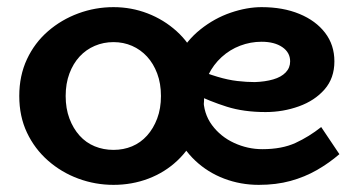

<svg xmlns="http://www.w3.org/2000/svg" viewBox="-20 -504 1002 538"><path d="M298 14Q247 14 199.5 -3.5Q152 -21 114.5 -54Q77 -87 55.5 -132.5Q34 -178 34 -235Q34 -292 55.5 -338Q77 -384 114.5 -416.5Q152 -449 199.5 -466.5Q247 -484 298 -484Q348 -484 393.5 -466.5Q439 -449 475 -416.5Q511 -384 531.5 -338Q552 -292 552 -235Q552 -178 532 -132.5Q512 -87 477 -54Q442 -21 396 -3.5Q350 14 298 14ZM298 -84Q326 -84 350 -94Q374 -104 392 -124Q410 -144 420.5 -172Q431 -200 431 -235Q431 -270 420.5 -298Q410 -326 392 -345.5Q374 -365 350 -375.5Q326 -386 298 -386Q270 -386 245.5 -375.5Q221 -365 203 -345.5Q185 -326 174.5 -298Q164 -270 164 -235Q164 -200 174.5 -172Q185 -144 203 -124Q221 -104 245.5 -94Q270 -84 298 -84ZM705 14Q654 14 608 -3.5Q562 -21 527 -54Q492 -87 472.5 -132.5Q453 -178 453 -233Q453 -296 477.5 -343Q502 -390 541.5 -421.5Q581 -453 626.5 -468.5Q672 -484 713 -484Q773 -484 819 -465Q865 -446 891 -412Q917 -378 917 -332Q917 -285 889.5 -253.5Q862 -222 817.5 -206Q773 -190 724 -190Q663 -190 615.5 -205Q568 -220 523 -242L522 -313Q559 -298 589 -289Q619 -280 645 -277Q671 -274 694 -274Q723 -275 745.5 -281.5Q768 -288 780.5 -301Q793 -314 793 -332Q793 -357 771 -372Q749 -387 713 -387Q682 -387 653 -376Q624 -365 601 -344Q578 -323 564 -294.5Q550 -266 550 -230Q550 -186 574 -153.5Q598 -121 636 -103.5Q674 -86 715 -86Q770 -86 808 -103.5Q846 -121 880 -148L931 -72Q902 -47 868 -27.5Q834 -8 794 3Q754 14 705 14Z"/></svg>

Font: BioRhyme
Style: Bold
Weight: 700
Designer: Aoife Mooney
Foundry: Aoife Mooney Type
Version: Version 1.600;gftools[0.9.33]